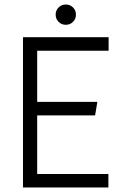

<svg xmlns="http://www.w3.org/2000/svg" viewBox="-20 -832 543 852"><path d="M82 -667H462V-607H145V-380H412L402 -320H145V-60H461V0H82ZM272 -722Q253 -722 240 -735Q227 -748 227 -767Q227 -786 240 -799Q253 -812 272 -812Q291 -812 304 -799Q317 -786 317 -767Q317 -748 304 -735Q291 -722 272 -722Z"/></svg>

Font: Epunda Sans Light
Style: Regular
Weight: 300
Designer: Simon Atzbach
Foundry: typofactur
Version: Version 2.204; ttfautohint (v1.8.4.7-5d5b)